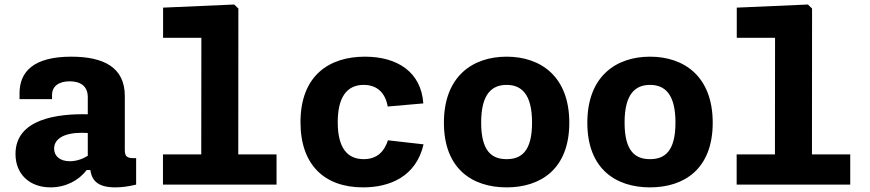

<svg xmlns="http://www.w3.org/2000/svg" viewBox="-20 -798 3760 830"><path d="M288 -553C125 -553 64.5 -488 64.5 -395V-369.5H205V-388C205 -425 234.5 -447 282.5 -446.5C327.5 -446 359.5 -426.5 359.5 -377.5V-304C228 -307 47 -284 47 -132.5C47 -44.5 108.5 12 198.5 12C264 12 321 -18 354.5 -63H370.5C377 -18.5 401.5 12 478.5 12C506.5 12 536 8 568.5 0V-114.5C528 -112.5 519.5 -121 519.5 -151.5V-383.5C519.5 -506.5 428.5 -553 288 -553ZM214 -155.5C214 -197 255 -224 334.5 -224L359.5 -223V-124.5C336 -110 309 -101 282 -101C240 -101 214 -122.5 214 -155.5Z M684.5 0H1175.5V-130.5H1010L1010.5 -761L992.5 -778.5L685 -765V-634.5H850.5L850 -130.5H684.5Z M1811 -174 1657 -191.5C1642 -145.5 1612.5 -110 1552 -110C1479.5 -110 1440 -161.5 1440 -269.5C1440 -375 1477.5 -431 1552 -431C1613.5 -431 1646.5 -393 1656 -337.5L1810 -351C1800.5 -487.5 1697 -553 1557.5 -553C1403 -553 1279 -471.5 1279 -269.5C1279 -85.5 1382.5 12 1549.5 12C1663 12 1778.5 -33 1811 -174Z M2441 -267.5C2441 -468 2317 -553 2170 -553C2023 -553 1899 -468 1899 -267.5C1899 -67 2023 12 2170 12C2317 12 2441 -67 2441 -267.5ZM2280 -268C2280 -142.5 2232.5 -110 2170 -110C2107.5 -110 2060 -142.5 2060 -268C2060 -393.5 2107.5 -431 2170 -431C2232.5 -431 2280 -393.5 2280 -268Z M3061 -267.5C3061 -468 2937 -553 2790 -553C2643 -553 2519 -468 2519 -267.5C2519 -67 2643 12 2790 12C2937 12 3061 -67 3061 -267.5ZM2900 -268C2900 -142.5 2852.5 -110 2790 -110C2727.5 -110 2680 -142.5 2680 -268C2680 -393.5 2727.5 -431 2790 -431C2852.5 -431 2900 -393.5 2900 -268Z M3164.5 0H3655.5V-130.5H3490L3490.5 -761L3472.5 -778.5L3165 -765V-634.5H3330.5L3330 -130.5H3164.5Z"/></svg>

Font: Monaspace Neon ExtraBold
Style: Regular
Weight: 800
Designer: Riley Cran & the Lettermatic Team
Foundry: Lettermatic
Version: Version 1.200 (Monaspace Neon)